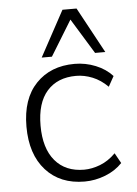

<svg xmlns="http://www.w3.org/2000/svg" viewBox="-54 -793 599 842"><g transform="rotate(-5 245.5 -371.5)"><path d="M51 0ZM285 8Q177 8 114 -62Q51 -132 51 -254Q51 -376 115 -443Q179 -510 285 -510Q333 -510 377.5 -492Q422 -474 451 -442L426 -397Q395 -428 359 -442.5Q323 -457 287 -457Q205 -457 159 -405Q113 -353 113 -253Q113 -153 159 -98.5Q205 -44 287 -44Q321 -44 357.5 -58Q394 -72 426 -104L451 -59Q421 -27 376 -9.5Q331 8 285 8ZM144 -550 253 -751H315L424 -550H379L284 -705L189 -550Z"/></g></svg>

Font: Winston Light
Style: Regular
Weight: 300
Designer: Original fonts by Vernon Adams / Changes by Cristiano Sobral
Foundry: Original fonts by Vernon Adams / Changes by Cristiano Sobral
Version: Version 2.503;July 17, 2020;FontCreator 13.0.0.2655 64-bit